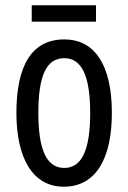

<svg xmlns="http://www.w3.org/2000/svg" viewBox="-20 -696 485 726"><path d="M343 -676H100V-614H343ZM403 -269C403 -452 337 -547 223 -547C99 -547 42 -446 42 -269C42 -101 102 10 221 10C346 10 403 -102 403 -269ZM125 -269C125 -407 154 -476 223 -476C290 -476 321 -407 321 -269C321 -130 290 -61 223 -61C155 -61 125 -132 125 -269Z"/></svg>

Font: Noto Sans Thai Looped ExtraCondensed
Style: Regular
Weight: 400
Width: 2
Designer: Sasikarn Vongin, Ben Mitchell
Foundry: The Fontpad Ltd
Version: Version 1.001